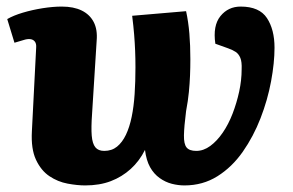

<svg xmlns="http://www.w3.org/2000/svg" viewBox="-20 -550 892 584"><path d="M546 -516Q553 -484 556 -448Q559 -412 559 -370Q559 -344 558 -320Q557 -296 554.5 -270Q552 -244 546 -212Q540 -165 539.5 -138.5Q539 -112 547.5 -101.5Q556 -91 577 -91Q599 -91 619.5 -106Q640 -121 657.5 -146.5Q675 -172 687.5 -204.5Q700 -237 707.5 -271.5Q715 -306 715 -339Q716 -362 711 -374Q706 -386 697 -392Q688 -398 674 -403L635 -417Q627 -472 650.5 -501Q674 -530 712 -530Q769 -530 792 -495Q815 -460 815 -405Q815 -359 804.5 -302.5Q794 -246 772.5 -190.5Q751 -135 718.5 -88.5Q686 -42 641.5 -14Q597 14 541 14Q522 14 502.5 9Q483 4 465.5 -8.5Q448 -21 436.5 -41.5Q425 -62 421 -94Q404 -60 377.5 -36Q351 -12 317 1Q283 14 239 14Q215 14 185.5 8.5Q156 3 130.5 -14Q105 -31 89.5 -64Q74 -97 77 -151L90 -405Q91 -417 86 -423.5Q81 -430 72 -431Q63 -432 51 -428L24 -420L2 -492Q21 -503 49.5 -511.5Q78 -520 109.5 -525Q141 -530 168 -530Q204 -530 228.5 -518Q253 -506 265 -483Q277 -460 274 -426L260 -203Q257 -162 259 -137.5Q261 -113 270 -102Q279 -91 297 -91Q320 -91 336 -104Q352 -117 363 -140Q374 -163 380.5 -194.5Q387 -226 389.5 -264Q392 -302 392 -345Q392 -372 391 -396Q390 -420 388 -445Q386 -470 382 -502Z"/></svg>

Font: Literata 18pt ExtraBold
Style: Italic
Weight: 800
Italic angle: -2°
Designer: Latin by Veronika Burian and Jose Scaglione. Greek by Irene Vlachou. Cyrillic by Vera Evstafieva
Foundry: TypeTogether
Version: Version 3.103;gftools[0.9.29]